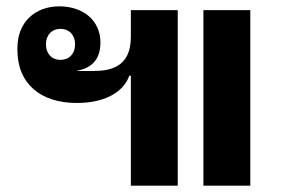

<svg xmlns="http://www.w3.org/2000/svg" viewBox="-20 -586 894 606"><path d="M770 0V-554H622V0ZM393 0H541V-554H393V-469C393 -372 325 -362 274 -362H224V-363C267 -371 297 -396 297 -452C297 -521 243 -566 167 -566C91 -566 35 -516 35 -435V-428C35 -321 109 -261 222 -261C322 -261 373 -303 388 -347H393ZM171 -397C144 -397 125 -416 125 -446C125 -476 144 -495 171 -495C198 -495 217 -476 217 -446C217 -416 198 -397 171 -397Z"/></svg>

Font: IBM Plex Sans Thai Looped
Style: Bold
Weight: 700
Designer: Mike Abbink, Paul van der Laan, Pieter van Rosmalen, Ben Mitchell, Mark Frömberg
Foundry: Bold Monday
Version: Version 1.1